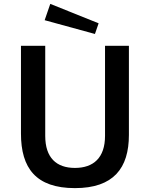

<svg xmlns="http://www.w3.org/2000/svg" viewBox="-20 -959 765 989"><path d="M239 -939 210 -855 469 -784 488 -839ZM644 -264V-723H521V-259C521 -146 461 -94 366 -94C271 -94 213 -146 213 -259V-723H88V-271C88 -93 165 10 366 10C565 10 644 -93 644 -264Z"/></svg>

Font: United Sans SemiBold
Style: Regular
Weight: 600
Designer: Pablo Impallari, Rodrigo Fuenzalida (Modified by Dan O. Williams)
Version: Version 1.000;PS 001.000;hotconv 1.0.88;makeotf.lib2.5.64775